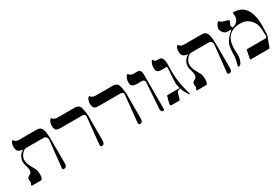

<svg xmlns="http://www.w3.org/2000/svg" viewBox="50 -1446 3351 2312"><g transform="rotate(-30 1726.0 -290.0)"><path d="M545.9 -35.6Q545.9 17.6 506.3 17.6Q482.4 17.6 484.9 -1.5L524.4 -374.5Q526.9 -396 512.9 -412.6Q499 -429.2 480 -429.2H238.8Q199.2 -429.2 168.9 -385.7Q142.1 -349.1 142.1 -314.9Q142.1 -266.6 167.5 -219.7Q204.1 -152.3 204.6 -152.3Q221.2 -118.2 220.7 -74.7Q220.7 0 191.9 0H68.4Q63.5 0 63.5 -6.3Q63.5 -12.7 69.8 -26.1Q76.2 -39.6 76.2 -48.3Q76.2 -44.4 72.3 -78.6Q69.8 -95.2 80.1 -109.4Q97.7 -120.6 117.9 -133.3Q138.2 -146 138.2 -180.2Q138.2 -201.7 126.2 -241.2Q114.3 -280.8 114.3 -302.2Q114.3 -335.4 131.8 -369.6Q154.8 -414.1 196.8 -429.2Q138.2 -437 120.6 -460.9Q109.4 -475.1 107.9 -512.7Q106.4 -533.2 114.3 -557.1Q123 -587.4 141.1 -592.8Q148.9 -582.5 157.2 -571.3Q173.8 -556.2 214.4 -556.2H449.2Q493.7 -556.2 512.7 -534.4Q531.7 -512.7 538.1 -465.8Q544.4 -415 544.4 -378.4Z M1076.7 -387.2V-45.9Q1076.7 7.3 1037.1 7.8Q1014.2 7.8 1018.1 -26.9L1055.2 -392.1Q1059.1 -428.7 1009.3 -429.2H721.2Q671.9 -429.2 655.3 -441.9Q634.8 -458.5 634.8 -507.8Q634.8 -531.7 643.6 -554.7Q654.8 -584 672.9 -590.3L689.5 -573.7Q708.5 -556.2 746.6 -556.2H981.4Q1024.4 -556.2 1044.9 -533.2Q1060.1 -514.2 1067.9 -464.8Q1076.7 -411.1 1076.7 -387.2Z M1606.9 -387.2V-45.9Q1606.9 7.3 1567.4 7.8Q1544.4 7.8 1548.3 -26.9L1585.4 -392.1Q1589.4 -428.7 1539.6 -429.2H1251.5Q1202.1 -429.2 1185.5 -441.9Q1165 -458.5 1165 -507.8Q1165 -531.7 1173.8 -554.7Q1185.1 -584 1203.1 -590.3L1219.7 -573.7Q1238.8 -556.2 1276.9 -556.2H1511.7Q1554.7 -556.2 1575.2 -533.2Q1590.3 -514.2 1598.1 -464.8Q1606.9 -411.1 1606.9 -387.2Z M1904.8 -45.9V-4.9Q1902.3 10.3 1883.3 10.3Q1873 10.3 1864.7 -2.4Q1856.4 -15.1 1857.9 -27.8Q1864.3 -150.9 1881.8 -392.1Q1884.3 -407.2 1873 -418.2Q1861.8 -429.2 1846.2 -429.2H1781.7Q1696.8 -429.2 1695.3 -481V-507.8Q1695.3 -526.9 1705.6 -552.2Q1718.3 -582.5 1735.8 -590.3Q1742.2 -582.5 1751 -573.7Q1771.5 -556.2 1795.4 -556.2H1854Q1904.8 -556.2 1904.8 -486.3Z M2270.5 0Q2262.7 7.8 2222.2 -63.5Q2208 -88.9 2200.7 -120.6Q2157.7 -120.6 2146.7 -83.3Q2135.7 -45.9 2127 -10.3Q2122.1 0 2114.3 0H2004.9Q1993.7 0 1993.7 -11.2Q1993.7 -30.3 2002.4 -65.9Q2010.3 -93.8 2017.6 -120.6Q2019 -129.4 2027.8 -129.4H2195.3Q2181.2 -194.3 2181.6 -208Q2181.6 -246.1 2187.3 -317.9Q2192.9 -389.6 2192.9 -427.7H2111.8Q2045.9 -427.7 2045.9 -483.9V-510.3Q2045.9 -527.8 2054.7 -552.2Q2065.9 -584 2080.1 -590.3Q2084 -585.4 2090.3 -575.2Q2103 -556.2 2125.5 -556.2H2158.7Q2219.7 -556.2 2214.4 -429.2Q2206.5 -236.3 2242.7 -106.4Q2272 -1.5 2270.5 0Z M2841.3 -35.6Q2841.3 17.6 2801.8 17.6Q2777.8 17.6 2780.3 -1.5L2819.8 -374.5Q2822.3 -396 2808.3 -412.6Q2794.4 -429.2 2775.4 -429.2H2534.2Q2494.6 -429.2 2464.4 -385.7Q2437.5 -349.1 2437.5 -314.9Q2437.5 -266.6 2462.9 -219.7Q2499.5 -152.3 2500 -152.3Q2516.6 -118.2 2516.1 -74.7Q2516.1 0 2487.3 0H2363.8Q2358.9 0 2358.9 -6.3Q2358.9 -12.7 2365.2 -26.1Q2371.6 -39.6 2371.6 -48.3Q2371.6 -44.4 2367.7 -78.6Q2365.2 -95.2 2375.5 -109.4Q2393.1 -120.6 2413.3 -133.3Q2433.6 -146 2433.6 -180.2Q2433.6 -201.7 2421.6 -241.2Q2409.7 -280.8 2409.7 -302.2Q2409.7 -335.4 2427.2 -369.6Q2450.2 -414.1 2492.2 -429.2Q2433.6 -437 2416 -460.9Q2404.8 -475.1 2403.3 -512.7Q2401.9 -533.2 2409.7 -557.1Q2418.5 -587.4 2436.5 -592.8Q2444.3 -582.5 2452.6 -571.3Q2469.2 -556.2 2509.8 -556.2H2744.6Q2789.1 -556.2 2808.1 -534.4Q2827.1 -512.7 2833.5 -465.8Q2839.8 -415 2839.8 -378.4Z M3433.1 -287.1Q3433.1 -160.2 3423.8 -137.2L3374.5 -7.8Q3372.1 0 3364.3 0H3112.8Q3100.1 0 3103 -11.2L3125.5 -120.6Q3127 -129.4 3135.7 -129.4H3382.3Q3411.6 -129.4 3410.2 -157.2Q3408.7 -189 3406.2 -253.9Q3401.4 -332.5 3348.6 -385.3Q3295.9 -438 3217.3 -438Q3001.5 -438 3000 -208Q3000 -195.3 3002 -169.9Q3003.9 -144.5 3003.9 -131.8Q3003.9 -85 2989.7 -46.9Q2972.2 3.9 2940.4 3.9Q2930.2 3.9 2936.5 -19Q2960.4 -99.1 2960.4 -143.6Q2960.4 -249 2979.5 -295.9Q3003.4 -355.5 3088.9 -429.2Q3033.2 -429.2 3023.9 -430.2Q3000 -432.6 2977.8 -459.5Q2955.6 -486.3 2955.6 -511.7Q2955.6 -530.8 2970.2 -558.6Q2984.9 -586.4 3003.9 -592.8Q3005.4 -592.8 3016.6 -580.1Q3031.7 -563.5 3087.4 -552.2Q3124 -544.4 3124.5 -526.9Q3124.5 -520.5 3113 -502.2Q3101.6 -483.9 3101.6 -472.2Q3101.6 -460.9 3112.8 -440.4Q3206.5 -463.4 3207 -549.8Q3207 -556.2 3205.1 -568.1Q3203.1 -580.1 3203.1 -586.4Q3203.1 -596.7 3210.9 -596.7Q3433.1 -596.7 3433.1 -287.1Z"/></g></svg>

Font: Accordance
Style: Italic
Weight: 400
Italic angle: -11°
Version: Version 1.2 (build January 31, 2020) Miklal Software Solutio